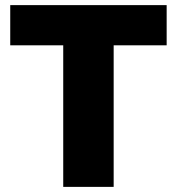

<svg xmlns="http://www.w3.org/2000/svg" viewBox="-20 -730 708 750"><path d="M227 0V-553H20V-710H631V-553H424V0Z"/></svg>

Font: Geist Black
Style: Regular
Weight: 400
Designer: Basement.studio, Andrés Briganti, Mateo Zaragoza
Foundry: Basement.studio, Vercel, Andrés Briganti, Guido Ferreyra, Mateo Zaragoza
Version: Version 1.401